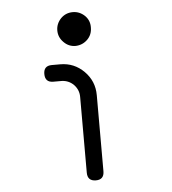

<svg xmlns="http://www.w3.org/2000/svg" viewBox="-52 -768 729 815"><g transform="rotate(-5 312.5 -360.0)"><path d="M359 -36V-180V-252V-359V-360C359 -400 345 -434 317 -462C289 -490 255.3 -504 216 -504H180C156.7 -504 145 -492.3 145 -469C145 -445 156.7 -433 180 -433H216C236 -432.3 253 -425 267 -411C281 -396.3 288 -379 288 -359V-252V-180V-36C288 -12 300 0 324 0C347.3 0 359 -12 359 -36ZM288 -720C268 -720 251 -713 237 -699C223 -684.3 216 -667.3 216 -648C216 -628.7 223 -612 237 -598C251 -583.3 268 -576 288 -576C308 -576.7 325 -584 339 -598C352.3 -611.3 359 -628 359 -648C359.7 -668 353 -685 339 -699C324.3 -713 307.3 -720 288 -720Z"/></g></svg>

Font: Semi-Coder
Style: Regular
Weight: 400
Version: 0.1000